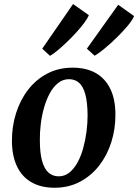

<svg xmlns="http://www.w3.org/2000/svg" viewBox="-20 -892 666 925"><path d="M330 -566Q396 -566 441.8 -539.8Q487.5 -513.5 511.8 -463.2Q536 -413 536 -340Q536.5 -270.5 516.2 -207Q496 -143.5 457.8 -94.2Q419.5 -45 365 -16.2Q310.5 12.5 242.5 12.5Q177.5 12.5 131.8 -13.8Q86 -40 62 -90.2Q38 -140.5 37.5 -212Q37 -282.5 57.2 -346.5Q77.5 -410.5 115.5 -459.8Q153.5 -509 207.8 -537.5Q262 -566 330 -566ZM312.5 -510.5Q283 -510.5 260 -492.2Q237 -474 220.2 -443.2Q203.5 -412.5 192.5 -374.2Q181.5 -336 176.5 -295.2Q171.5 -254.5 172 -217Q172 -154 183 -115.8Q194 -77.5 214.2 -60Q234.5 -42.5 262.5 -42.5Q292 -42.5 314.5 -60.8Q337 -79 353.8 -109.8Q370.5 -140.5 381 -179Q391.5 -217.5 396.8 -258.2Q402 -299 402 -336.5Q401.5 -399.5 391 -437.8Q380.5 -476 360.8 -493.2Q341 -510.5 312.5 -510.5ZM221 -623 183.5 -657.5 332 -872.5 408 -819Q402 -803.5 386 -782Q370 -760.5 348.2 -736.5Q326.5 -712.5 302.8 -689.8Q279 -667 257.5 -649.2Q236 -631.5 221 -623ZM436 -623.5 398.5 -657.5 549.5 -869 626 -814.5Q618 -794.5 594.2 -766.5Q570.5 -738.5 540.5 -709.2Q510.5 -680 482.2 -656.8Q454 -633.5 436 -623.5Z"/></svg>

Font: Merriweather 24pt SemiBold
Style: Italic
Weight: 600
Italic angle: -7.8°
Version: Version 2.101